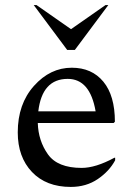

<svg xmlns="http://www.w3.org/2000/svg" viewBox="-20 -727 524 757"><path d="M259 10Q162 10 106 -49Q50 -108 50 -205Q50 -317 114 -388.5Q178 -460 263 -460Q342 -460 387.5 -405Q433 -350 433 -247L428 -242H129Q131 -172 169 -118.5Q207 -65 302 -65Q357 -65 431 -105H434V-95Q411 -52 365.5 -21Q320 10 259 10ZM247 -416Q146 -416 131 -288H357Q335 -416 247 -416ZM245 -530 113 -707H124L260 -612L396 -707H407L275 -530Z"/></svg>

Font: Spectral
Style: Regular
Weight: 400
Designer: Jean-Baptiste Levee
Foundry: Production Type
Version: Version 1.002